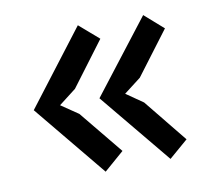

<svg xmlns="http://www.w3.org/2000/svg" viewBox="-58 -554 641 581"><g transform="rotate(-10 262.0 -263.5)"><path d="M242 -260 416 -485 474 -434 373 -300 321 -260 373 -224 480 -92 422 -42ZM40 -259 216 -489 276 -437 174 -301 121 -260 174 -224 283 -91 222 -38Z"/></g></svg>

Font: PT Sans Caption
Style: Regular
Weight: 400
Designer: A.Korolkova, O.Umpeleva, V.Yefimov
Foundry: ParaType Ltd
Version: Version 2.004W OFL